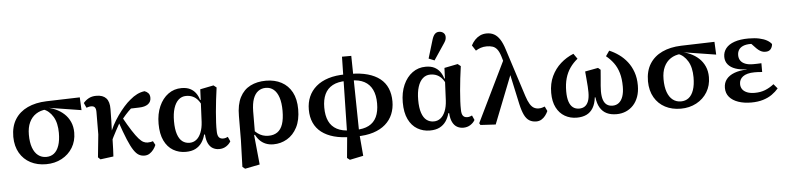

<svg xmlns="http://www.w3.org/2000/svg" viewBox="-52 -1076 6406 1565"><g transform="rotate(-5 3151.0 -294.0)"><path d="M287 14Q215 14 159.5 -15Q104 -44 72 -99Q40 -154 39 -231Q39 -316 75.5 -374Q112 -432 178 -463Q244 -494 333 -497L607 -505L612 -400L347 -442L326 -431Q277 -427 241.5 -403.5Q206 -380 186.5 -338.5Q167 -297 167 -238Q167 -175 182.5 -132Q198 -89 226.5 -67Q255 -45 293 -45Q330 -45 356.5 -65.5Q383 -86 397.5 -128Q412 -170 412 -232Q412 -271 404.5 -304.5Q397 -338 381.5 -364Q366 -390 345 -408Q324 -426 297 -434L318 -448Q362 -441 401.5 -423.5Q441 -406 471.5 -378Q502 -350 519.5 -311Q537 -272 537 -223Q537 -154 504.5 -100.5Q472 -47 415 -16.5Q358 14 287 14Z M731 13 712 -5 731 -191 732 -375Q732 -400 723 -412Q714 -424 693 -424Q682 -424 672 -421.5Q662 -419 654 -416L636 -456Q653 -477 679 -491.5Q705 -506 742 -506Q796 -506 822.5 -477Q849 -448 848 -388Q848 -344 846.5 -293.5Q845 -243 843 -196L845 -194Q844 -162 843 -127.5Q842 -93 841 -60.5Q840 -28 838 -1ZM826 -104 799 -180H828L863 -254Q884 -294 910.5 -331.5Q937 -369 964.5 -400Q992 -431 1016 -450Q1046 -476 1075.5 -490.5Q1105 -505 1137 -509Q1155 -503 1167.5 -489.5Q1180 -476 1180 -451Q1180 -418 1154.5 -399.5Q1129 -381 1082 -380L985 -377L1076 -426Q1046 -406 1019.5 -382.5Q993 -359 968.5 -331.5Q944 -304 920 -272L910 -267Q895 -240 880.5 -213.5Q866 -187 852.5 -160Q839 -133 826 -104ZM1091 14Q1067 14 1046 2.5Q1025 -9 1004 -40.5Q983 -72 958.5 -130.5Q934 -189 902 -284L934 -318Q975 -244 1004.5 -198.5Q1034 -153 1055 -129.5Q1076 -106 1093 -98Q1110 -90 1126 -90Q1140 -90 1151 -92Q1162 -94 1170 -97L1187 -65Q1179 -45 1165 -27Q1151 -9 1133 2.5Q1115 14 1091 14Z M1429 13Q1373 13 1327 -14Q1281 -41 1254.5 -96Q1228 -151 1228 -234Q1228 -315 1255.5 -377Q1283 -439 1330.5 -473.5Q1378 -508 1439 -508Q1481 -508 1509 -494Q1537 -480 1555 -455.5Q1573 -431 1582 -399H1613L1601 -335Q1588 -371 1569.5 -394.5Q1551 -418 1526.5 -429.5Q1502 -441 1471 -441Q1435 -441 1409 -417.5Q1383 -394 1369 -350Q1355 -306 1355 -244Q1355 -179 1369 -137.5Q1383 -96 1408 -77Q1433 -58 1467 -58Q1498 -58 1522 -76.5Q1546 -95 1561 -131.5Q1576 -168 1579 -219L1587 -393L1591 -485L1701 -507L1725 -488Q1718 -439 1712 -388Q1706 -337 1702 -290Q1698 -243 1696 -203Q1694 -163 1695 -135Q1695 -100 1706.5 -84.5Q1718 -69 1742 -69Q1755 -69 1764.5 -72.5Q1774 -76 1781 -79L1798 -41Q1785 -18 1760 -2Q1735 14 1702 14Q1675 14 1652 1.5Q1629 -11 1614.5 -39.5Q1600 -68 1597 -115L1590 -114Q1581 -78 1561 -49Q1541 -20 1509 -3.5Q1477 13 1429 13Z M1878 175 1885 -44 1886 -240Q1886 -334 1916.5 -393Q1947 -452 2002 -480Q2057 -508 2130 -508Q2202 -508 2256.5 -479Q2311 -450 2341.5 -393.5Q2372 -337 2372 -253Q2372 -165 2341 -105.5Q2310 -46 2258.5 -16Q2207 14 2147 14Q2111 14 2082.5 2Q2054 -10 2033 -32.5Q2012 -55 1998 -87H1976L1981 -129Q2003 -104 2023.5 -88.5Q2044 -73 2066 -66Q2088 -59 2113 -59Q2156 -59 2185.5 -79.5Q2215 -100 2229.5 -143Q2244 -186 2244 -252Q2244 -317 2229.5 -361Q2215 -405 2188 -427.5Q2161 -450 2124 -450Q2088 -450 2061.5 -430.5Q2035 -411 2020.5 -371.5Q2006 -332 2005 -269L2004 -78L1996 -73L2020 168L1899 192Z M2734 177 2752 -16 2765 -649H2841L2851 -16L2867 171L2756 194ZM2781 9Q2703 9 2643 -7.5Q2583 -24 2541.5 -56Q2500 -88 2479 -135Q2458 -182 2458 -242Q2458 -300 2478.5 -347.5Q2499 -395 2539.5 -430Q2580 -465 2640.5 -484Q2701 -503 2781 -503V-449Q2714 -449 2670.5 -425.5Q2627 -402 2606 -357.5Q2585 -313 2585 -248Q2585 -182 2606 -137Q2627 -92 2671 -68.5Q2715 -45 2781 -45ZM2824 9V-45Q2889 -45 2932 -67.5Q2975 -90 2996 -134.5Q3017 -179 3017 -245Q3017 -312 2995 -357.5Q2973 -403 2930 -426Q2887 -449 2823 -449V-503Q2902 -503 2962 -486Q3022 -469 3062.5 -437Q3103 -405 3123 -357.5Q3143 -310 3143 -250Q3143 -194 3123.5 -146.5Q3104 -99 3064 -64Q3024 -29 2964.5 -10Q2905 9 2824 9Z M3427 13Q3371 13 3325 -14Q3279 -41 3252.5 -96Q3226 -151 3226 -234Q3226 -315 3253.5 -377Q3281 -439 3328.5 -473.5Q3376 -508 3437 -508Q3479 -508 3507 -494Q3535 -480 3553 -455.5Q3571 -431 3580 -399H3611L3599 -335Q3586 -371 3567.5 -394.5Q3549 -418 3524.5 -429.5Q3500 -441 3469 -441Q3433 -441 3407 -417.5Q3381 -394 3367 -350Q3353 -306 3353 -244Q3353 -179 3367 -137.5Q3381 -96 3406 -77Q3431 -58 3465 -58Q3496 -58 3520 -76.5Q3544 -95 3559 -131.5Q3574 -168 3577 -219L3585 -393L3589 -485L3699 -507L3723 -488Q3716 -439 3710 -388Q3704 -337 3700 -290Q3696 -243 3694 -203Q3692 -163 3693 -135Q3693 -100 3704.5 -84.5Q3716 -69 3740 -69Q3753 -69 3762.5 -72.5Q3772 -76 3779 -79L3796 -41Q3783 -18 3758 -2Q3733 14 3700 14Q3673 14 3650 1.5Q3627 -11 3612.5 -39.5Q3598 -68 3595 -115L3588 -114Q3579 -78 3559 -49Q3539 -20 3507 -3.5Q3475 13 3427 13ZM3467 -572 3512 -721Q3522 -754 3536 -768Q3550 -782 3570 -782Q3592 -782 3606.5 -769.5Q3621 -757 3621 -735Q3621 -718 3614 -704.5Q3607 -691 3593 -671L3514 -553Z M3841 4 3832 -11 4081 -523 4128 -403 3965 11ZM4297 15Q4265 15 4241 0.5Q4217 -14 4200.5 -47.5Q4184 -81 4171 -139L4117 -388H4104L4060 -537Q4048 -576 4032.5 -596Q4017 -616 3996 -623Q3975 -630 3948 -630Q3920 -630 3898 -622.5Q3876 -615 3857 -603L3828 -648Q3841 -673 3859.5 -692.5Q3878 -712 3902 -723.5Q3926 -735 3957 -735Q3991 -735 4017 -720.5Q4043 -706 4063.5 -674.5Q4084 -643 4100 -591L4226 -199Q4240 -156 4255 -132Q4270 -108 4287.5 -98.5Q4305 -89 4326 -89Q4341 -89 4353.5 -92.5Q4366 -96 4376 -100L4394 -62Q4385 -42 4371.5 -24.5Q4358 -7 4339.5 4Q4321 15 4297 15Z M4629 13Q4575 13 4531.5 -12Q4488 -37 4463 -86Q4438 -135 4438 -206Q4438 -283 4466 -342Q4494 -401 4540.5 -442.5Q4587 -484 4646 -508L4676 -465Q4640 -436 4614 -399Q4588 -362 4574.5 -315Q4561 -268 4561 -208Q4561 -157 4572 -124Q4583 -91 4604 -75Q4625 -59 4655 -59Q4682 -59 4701 -72Q4720 -85 4730.5 -112.5Q4741 -140 4741 -185Q4741 -205 4739.5 -230.5Q4738 -256 4735 -288Q4732 -320 4729 -356L4836 -376L4856 -359Q4854 -325 4850.5 -291Q4847 -257 4845 -229Q4843 -201 4843 -184Q4843 -141 4852.5 -113.5Q4862 -86 4881 -72.5Q4900 -59 4928 -59Q4958 -59 4979.5 -76Q5001 -93 5012.5 -126Q5024 -159 5024 -207Q5024 -271 5010 -318.5Q4996 -366 4970 -401.5Q4944 -437 4909 -465L4939 -508Q4980 -491 5017.5 -464Q5055 -437 5084 -400Q5113 -363 5130 -314.5Q5147 -266 5147 -206Q5147 -154 5132.5 -113.5Q5118 -73 5092 -45Q5066 -17 5031 -2Q4996 13 4954 13Q4908 13 4874.5 -3Q4841 -19 4820.5 -53Q4800 -87 4794 -139H4789Q4783 -87 4762.5 -53Q4742 -19 4708.5 -3Q4675 13 4629 13Z M5480 14Q5408 14 5352.5 -15Q5297 -44 5265 -99Q5233 -154 5232 -231Q5232 -316 5268.5 -374Q5305 -432 5371 -463Q5437 -494 5526 -497L5800 -505L5805 -400L5540 -442L5519 -431Q5470 -427 5434.5 -403.5Q5399 -380 5379.5 -338.5Q5360 -297 5360 -238Q5360 -175 5375.5 -132Q5391 -89 5419.5 -67Q5448 -45 5486 -45Q5523 -45 5549.5 -65.5Q5576 -86 5590.5 -128Q5605 -170 5605 -232Q5605 -271 5597.5 -304.5Q5590 -338 5574.5 -364Q5559 -390 5538 -408Q5517 -426 5490 -434L5511 -448Q5555 -441 5594.5 -423.5Q5634 -406 5664.5 -378Q5695 -350 5712.5 -311Q5730 -272 5730 -223Q5730 -154 5697.5 -100.5Q5665 -47 5608 -16.5Q5551 14 5480 14Z M6056 14Q5997 14 5950.5 -2Q5904 -18 5878 -48.5Q5852 -79 5852 -123Q5852 -165 5875 -194Q5898 -223 5940.5 -239Q5983 -255 6042 -257V-259Q5990 -260 5951 -273.5Q5912 -287 5890.5 -313Q5869 -339 5869 -376Q5869 -415 5892.5 -445Q5916 -475 5963 -491.5Q6010 -508 6079 -508Q6129 -508 6166 -500Q6203 -492 6228 -478Q6253 -464 6266 -446Q6264 -421 6250 -404.5Q6236 -388 6208 -388Q6192 -388 6178.5 -393Q6165 -398 6151 -409Q6137 -420 6119 -440L6081 -480L6154 -476L6181 -451Q6162 -456 6139.5 -459Q6117 -462 6090 -462Q6055 -462 6031 -452Q6007 -442 5995 -423.5Q5983 -405 5983 -379Q5983 -353 5996 -334.5Q6009 -316 6034.5 -306Q6060 -296 6098 -296Q6116 -296 6131.5 -296.5Q6147 -297 6166 -298V-226Q6146 -228 6132 -228.5Q6118 -229 6103 -229Q6071 -229 6047 -222.5Q6023 -216 6008 -204.5Q5993 -193 5985.5 -178Q5978 -163 5978 -144Q5978 -119 5990.5 -101Q6003 -83 6028.5 -72.5Q6054 -62 6092 -62Q6139 -62 6177 -77Q6215 -92 6249 -119L6280 -82Q6258 -56 6227 -34Q6196 -12 6153.5 1Q6111 14 6056 14Z"/></g></svg>

Font: Source Serif 4 SemiBold
Style: Regular
Weight: 600
Designer: Frank Grießhammer
Foundry: Adobe Systems Incorporated
Version: Version 4.004;hotconv 1.0.116;makeotfexe 2.5.65601